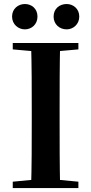

<svg xmlns="http://www.w3.org/2000/svg" viewBox="-20 -960 466 980"><path d="M107 -810.1C141.1 -810.1 171.3 -835.4 171.3 -875.5C171.3 -916 141.1 -939.5 107 -939.5C73.5 -939.5 41.6 -916 41.6 -875.5C41.6 -835.4 73.5 -810.1 107 -810.1ZM320.4 -810.1C352.8 -810.1 384.6 -835.4 384.6 -875.5C384.6 -916 352.8 -939.5 320.4 -939.5C284.1 -939.5 253.6 -916 253.6 -875.5C253.6 -835.4 284.1 -810.1 320.4 -810.1ZM45.1 0H380.1V-32.6L226 -47.3H198.2L45.1 -32.6ZM138.6 0H287C284.3 -115.1 284.3 -231.2 284.3 -346.9V-393.6C284.3 -510.8 284.3 -627.1 287 -740.5H138.6C142.1 -625.4 142.1 -510 142.1 -393.6V-346.1C142.1 -229 142.1 -112.9 138.6 0ZM45.1 -707.9 198.2 -694.2H226L380.1 -707.9V-740.5H45.1Z"/></svg>

Font: Source Han Serif CN VF
Style: Regular
Weight: 250
Designer: Ryoko NISHIZUKA 西塚涼子 (kana & ideographs); Frank Grießhammer (Latin, Greek & Cyrillic); Wenlong ZHANG 张文龙 (bopomofo); San
Foundry: Adobe
Version: Version 2.002;hotconv 1.1.0;makeotfexe 2.6.0